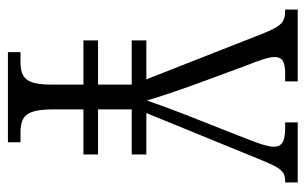

<svg xmlns="http://www.w3.org/2000/svg" viewBox="-160 -594 754 473"><g transform="rotate(90 216.5 -357.0)"><path d="M108 0H330V-31H307C265 -31 249 -45 249 -112V-186H360V-222H249V-305H360V-341H258L370 -615C392 -669 399 -683 426 -683H429V-714H281V-683H295C331 -683 341 -673 341 -655C341 -636 327 -602 310 -559L258 -427C247 -399 236 -368 227 -342C219 -371 202 -421 186 -465L141 -587C129 -617 120 -642 120 -657C120 -676 131 -683 162 -683H180V-714H3V-683H6C36 -683 45 -671 63 -626L175 -341H79V-305H188V-222H79V-186H188V-110C188 -45 173 -31 131 -31H108Z"/></g></svg>

Font: Noto Serif Devanagari ExtraCondensed Light
Style: Regular
Weight: 300
Width: 2
Designer: Universal Thirst, Indian Type Foundry and the Monotype Design Team
Foundry: Monotype Imaging Inc.
Version: Version 2.004